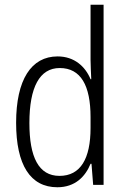

<svg xmlns="http://www.w3.org/2000/svg" viewBox="-20 -873 530 810"><path d="M222 -83C297 -83 340 -128 362 -182H366L373 -93H417V-853H362V-620C362 -596 364 -568 365 -539H362C340 -592 294 -635 223 -635C112 -635 48 -537 48 -355C48 -177 108 -83 222 -83ZM231 -131C143 -131 104 -210 104 -354C104 -505 147 -586 232 -586C321 -586 362 -512 362 -379V-333C362 -204 320 -131 231 -131Z"/></svg>

Font: Noto Sans Kannada UI Condensed Light
Style: Regular
Weight: 300
Width: 3
Designer: Jelle Bosma - Monotype Design Team
Foundry: Monotype Imaging Inc.
Version: Version 2.005